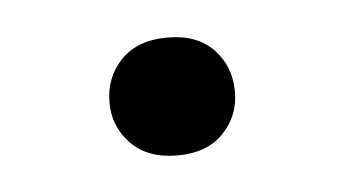

<svg xmlns="http://www.w3.org/2000/svg" viewBox="-26 -133 321 172"><g transform="rotate(-5 134.5 -47.0)"><path d="M128.4 -100.1Q155.3 -100.1 169.9 -84.7Q184.6 -69.3 184.6 -46.4Q184.6 -24.9 169.9 -9.5Q155.3 5.9 128.4 5.9Q101.6 5.9 86.7 -9.5Q71.8 -24.9 71.8 -46.4Q71.8 -69.3 86.7 -84.7Q101.6 -100.1 128.4 -100.1Z"/></g></svg>

Font: Robert Sans Medium
Style: Regular
Weight: 500
Designer: Christian Robertson (extended by Adam Twardoch)
Foundry: Google
Version: Version 12.135;April 2, 2019;FontCreator 11.5.0.2425 64-bit;